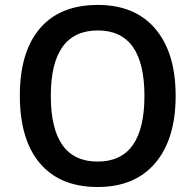

<svg xmlns="http://www.w3.org/2000/svg" viewBox="-20 -745 789 775"><path d="M374 9.8Q222.2 9.8 141.1 -85.9Q60.1 -181.6 60.1 -358.9Q60.1 -535.6 141.1 -630.4Q222.2 -725.1 375 -725.1Q524.9 -725.1 606.9 -628.7Q689 -532.2 689 -357.9Q689 -184.1 606.9 -87.2Q524.9 9.8 374 9.8ZM374 -92.8Q563 -92.8 563 -357.9Q563 -622.1 375 -622.1Q185.1 -622.1 185.1 -357.9Q185.1 -92.8 374 -92.8Z"/></svg>

Font: Droid Sans TV
Style: Bold
Weight: 600
Version: Version 1.00